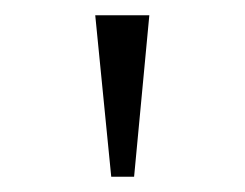

<svg xmlns="http://www.w3.org/2000/svg" viewBox="-20 -734 322 252"><path d="M126 -502H156L176 -714H105Z"/></svg>

Font: Noto Serif Devanagari ExtraCondensed Light
Style: Regular
Weight: 300
Width: 2
Designer: Universal Thirst, Indian Type Foundry and the Monotype Design Team
Foundry: Monotype Imaging Inc.
Version: Version 2.004